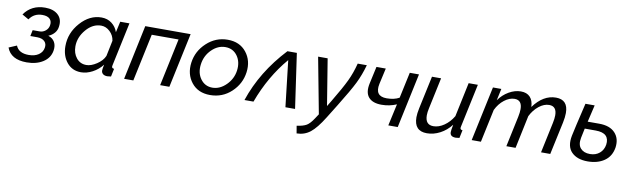

<svg xmlns="http://www.w3.org/2000/svg" viewBox="-44 -1056 5936 1805"><g transform="rotate(10 2923.5 -153.5)"><path d="M192 7Q41 7 1 -101L76 -133Q103 -65 199 -65Q256 -65 293 -90Q330 -115 337 -157Q344 -195 321 -218.5Q298 -242 251 -243H184L196 -301H263Q294 -301 319 -321.5Q344 -342 349 -373Q356 -412 333.5 -435Q311 -458 262 -458Q182 -458 139 -394L76 -430Q146 -530 276 -530Q356 -530 400 -489Q444 -448 434 -377Q430 -342 407.5 -315.5Q385 -289 350 -275Q393 -261 412 -227Q431 -193 423 -145Q411 -74 347.5 -33.5Q284 7 192 7Z M525 -207Q525 -333 613 -432Q701 -531 814 -531Q871 -531 912 -499.5Q953 -468 970 -418L993 -522H1081L993 -108Q991 -98 991 -95Q991 -77 1013 -76L997 0Q967 4 962 4Q935 4 920 -8.5Q905 -21 905 -41Q905 -57 914 -98Q875 -48 820 -19Q765 10 711 10Q626 10 575.5 -52.5Q525 -115 525 -207ZM921 -183 952 -333Q945 -384 907.5 -419.5Q870 -455 824 -455Q743 -455 680.5 -381.5Q618 -308 618 -221Q618 -155 654 -110.5Q690 -66 749 -66Q794 -66 847.5 -101Q901 -136 921 -183Z M1122 0 1232 -522H1665L1554 0H1466L1562 -453H1306L1210 0Z M1943 10Q1828 10 1765.5 -69Q1703 -148 1718 -260Q1733 -372 1819 -451.5Q1905 -531 2019 -531Q2134 -531 2197 -451.5Q2260 -372 2245 -260Q2230 -148 2145.5 -69Q2061 10 1943 10ZM2154 -261Q2165 -344 2123.5 -401.5Q2082 -459 2009 -459Q1937 -459 1878.5 -401Q1820 -343 1809 -259Q1798 -176 1840 -119Q1882 -62 1953 -62Q2024 -62 2083.5 -121Q2143 -180 2154 -261Z M2271 0Q2365 -282 2589 -522H2679L2754 0H2662L2611 -441Q2451 -254 2357 0Z M2796 153Q2859 144 2889.5 125.5Q2920 107 2954 55L2983 11L2882 -522H2973L3045 -79L3079 -135Q3162 -273 3199.5 -352Q3237 -431 3260 -522H3347Q3320 -425 3280 -344Q3240 -263 3141 -103L3061 26Q2993 136 2937.5 179.5Q2882 223 2808 224Z M3644 0 3690 -209Q3623 -180 3547 -180Q3461 -180 3422.5 -225Q3384 -270 3403 -358L3439 -522H3528L3494 -370Q3468 -248 3584 -248Q3655 -248 3704 -275L3757 -522H3845L3734 0Z M3891 -122Q3891 -157 3902 -209L3969 -522H4056L3993 -226Q3984 -186 3984 -157Q3984 -66 4062 -66Q4113 -66 4164 -101Q4215 -136 4250 -195L4319 -522H4407L4319 -108Q4317 -98 4317 -95Q4317 -77 4339 -76L4323 0Q4293 4 4288 4Q4233 4 4233 -40Q4233 -59 4244 -112Q4199 -54 4138 -22Q4077 10 4013 10Q3891 10 3891 -122Z M4551 -522H4631L4607 -410Q4647 -466 4703.5 -498.5Q4760 -531 4817 -531Q4874 -531 4905 -498Q4936 -465 4938 -404Q5031 -531 5152 -531Q5268 -531 5268 -404Q5268 -364 5257 -312L5190 0H5102L5164 -292Q5173 -334 5173 -365Q5173 -452 5101 -452Q5052 -452 5003.5 -413.5Q4955 -375 4925 -314L4859 0H4771L4833 -292Q4842 -335 4842 -366Q4842 -452 4771 -452Q4722 -452 4673.5 -414.5Q4625 -377 4595 -315L4528 0H4440Z M5594 -360Q5695 -360 5745.5 -306.5Q5796 -253 5784 -166Q5770 -80 5706 -36Q5642 8 5547 8Q5446 8 5393 -46Q5340 -100 5361 -205Q5374 -270 5434 -522H5522Q5496 -414 5484 -360ZM5693 -177Q5701 -232 5671.5 -261.5Q5642 -291 5572 -291H5468Q5462 -267 5449 -200Q5436 -133 5467 -98.5Q5498 -64 5557 -64Q5612 -64 5648.5 -95Q5685 -126 5693 -177Z"/></g></svg>

Font: Raleway-v4020 Medium
Style: Italic
Weight: 500
Italic angle: -12°
Designer: Matt McInerney, Pablo Impallari, Rodrigo Fuenzalida
Foundry: Matt McInerney, Pablo Impallari, Rodrigo Fuenzalida
Version: Version 4.020;PS 004.020;hotconv 1.0.88;makeotf.lib2.5.64775